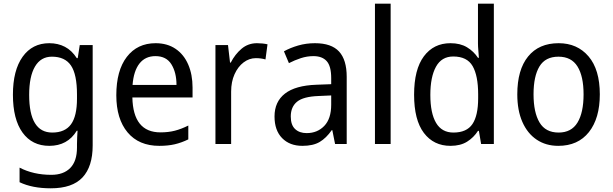

<svg xmlns="http://www.w3.org/2000/svg" viewBox="-20 -780 3318 1040"><path d="M247 -546Q294 -546 331.5 -526.5Q369 -507 396 -465H401L412 -536H482V8Q482 122 427 181Q372 240 255 240Q155 240 86 207V128Q161 167 258 167Q324 167 360.5 130Q397 93 397 19V0Q397 -14 398 -36Q399 -58 400 -72H396Q346 10 247 10Q154 10 102 -62Q50 -134 50 -267Q50 -399 102.5 -472.5Q155 -546 247 -546ZM261 -473Q201 -473 169.5 -419.5Q138 -366 138 -266Q138 -62 263 -62Q332 -62 364.5 -106.5Q397 -151 397 -246V-268Q397 -377 364.5 -425Q332 -473 261 -473Z M823 -546Q886 -546 931 -515.5Q976 -485 999.5 -430.5Q1023 -376 1023 -306V-252H697Q701 -63 849 -63Q892 -63 927 -72Q962 -81 1000 -100V-25Q963 -7 926.5 1.5Q890 10 843 10Q732 10 671 -63Q610 -136 610 -264Q610 -398 667 -472Q724 -546 823 -546ZM822 -476Q767 -476 735.5 -436Q704 -396 698 -320H936Q936 -387 908.5 -431.5Q881 -476 822 -476Z M1372 -546Q1386 -546 1401 -544.5Q1416 -543 1429 -540L1418 -458Q1394 -465 1366 -465Q1330 -465 1299.5 -442Q1269 -419 1250.5 -378Q1232 -337 1232 -284V0H1147V-536H1215L1226 -441H1230Q1253 -486 1288.5 -516Q1324 -546 1372 -546Z M1686 -546Q1775 -546 1816.5 -501Q1858 -456 1858 -364V0H1795L1780 -75H1777Q1747 -32 1711.5 -11Q1676 10 1618 10Q1549 10 1508 -32Q1467 -74 1467 -149Q1467 -229 1523.5 -273Q1580 -317 1694 -321L1774 -324V-357Q1774 -422 1749.5 -449Q1725 -476 1678 -476Q1643 -476 1609.5 -465Q1576 -454 1545 -438L1518 -502Q1552 -521 1595 -533.5Q1638 -546 1686 -546ZM1706 -260Q1623 -257 1589 -229Q1555 -201 1555 -149Q1555 -103 1578.5 -81Q1602 -59 1641 -59Q1699 -59 1736.5 -98Q1774 -137 1774 -213V-263Z M2096 0H2011V-760H2096Z M2420 10Q2329 10 2276 -60Q2223 -130 2223 -267Q2223 -404 2276 -475Q2329 -546 2420 -546Q2473 -546 2509.5 -524Q2546 -502 2569 -467H2574Q2573 -484 2571 -506.5Q2569 -529 2569 -545V-760H2655V0H2586L2574 -71H2569Q2546 -35 2510 -12.5Q2474 10 2420 10ZM2436 -62Q2508 -62 2539 -108Q2570 -154 2570 -248V-269Q2570 -370 2540 -422Q2510 -474 2435 -474Q2372 -474 2341.5 -418.5Q2311 -363 2311 -266Q2311 -167 2342 -114.5Q2373 -62 2436 -62Z M3229 -269Q3229 -139 3170 -64.5Q3111 10 3004 10Q2937 10 2887 -23.5Q2837 -57 2809.5 -119.5Q2782 -182 2782 -269Q2782 -402 2840.5 -474Q2899 -546 3006 -546Q3107 -546 3168 -474.5Q3229 -403 3229 -269ZM2870 -269Q2870 -171 2902.5 -116.5Q2935 -62 3006 -62Q3075 -62 3108 -116Q3141 -170 3141 -269Q3141 -367 3108 -420Q3075 -473 3005 -473Q2934 -473 2902 -420Q2870 -367 2870 -269Z"/></svg>

Font: Noto Sans Hebrew SemiCondensed
Style: Regular
Weight: 400
Width: 4
Designer: Monotype Design Team
Foundry: Monotype Imaging Inc.
Version: Version 2.004; ttfautohint (v1.8.4.7-5d5b)